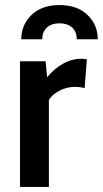

<svg xmlns="http://www.w3.org/2000/svg" viewBox="-20 -738 406 758"><path d="M59 -496H160L166 -433Q193 -466 228 -486Q263 -506 301 -506Q311 -506 323 -504L314 -390Q298 -395 276 -395Q243 -395 214 -379.5Q185 -364 173 -343V0H59ZM366 -583H283Q283 -613 264.5 -629.5Q246 -646 215 -646Q184 -646 165.5 -629.5Q147 -613 147 -583H64Q64 -640 104.5 -679Q145 -718 215 -718Q285 -718 325.5 -679Q366 -640 366 -583Z"/></svg>

Font: Cabin SemiBold
Style: Regular
Weight: 600
Designer: Pablo Impallari
Foundry: Pablo Impallari. http://www.impallari.com Igino Marini. http://www.ikern.com
Version: Version 2.001